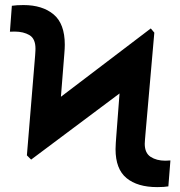

<svg xmlns="http://www.w3.org/2000/svg" viewBox="-20 -744 727 774"><path d="M522.5 -412.6 602.1 -612.3 587.9 -629.4 151.9 -297.9 88.4 -117.7 105.5 -100.6ZM88.4 -117.7 215.3 -224.6 239.3 -526.9Q240.2 -538.1 240.7 -546.9Q241.2 -555.7 241.2 -563.5Q241.2 -648.4 196 -686Q150.9 -723.6 74.7 -723.6Q60.5 -723.6 49.3 -722.9Q38.1 -722.2 27.8 -720.7L20 -616.2Q26.4 -616.7 39.1 -616.7Q74.7 -616.7 98.9 -602.3Q123 -587.9 123 -547.9Q123 -544.4 122.8 -539.3Q122.6 -534.2 121.6 -520ZM602.1 -612.3 471.7 -495.6 448.7 -194.3Q447.8 -181.2 446.8 -168Q445.8 -154.8 445.8 -142.6Q445.8 -62.5 490 -26.1Q534.2 10.3 613.8 10.3Q630.4 10.3 639.7 9.5Q648.9 8.8 658.7 7.3L667 -97.2Q653.3 -96.2 646.5 -96.2Q611.3 -96.2 587.4 -111.6Q563.5 -127 563.5 -164.6Q563.5 -168.5 564.5 -181.2Q565.4 -193.8 566.9 -210Z"/></svg>

Font: RobotoDEMO
Style: Regular
Weight: 400
Designer: Christian Robertson
Foundry: Google
Version: Version 2.136